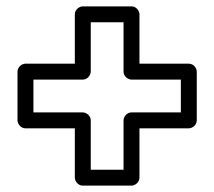

<svg xmlns="http://www.w3.org/2000/svg" viewBox="-20 -716 673 603"><path d="M368 -183H265V-338C265 -353.1 250.7 -363 240 -363H85V-466H240C255.1 -466 265 -480.3 265 -491V-646H368V-491C368 -475.9 382.3 -466 393 -466H548V-363H393C377.9 -363 368 -348.7 368 -338ZM393 -133C403.7 -133 418 -142.9 418 -158V-313H573C583.7 -313 598 -322.9 598 -338V-491C598 -501.7 588.1 -516 573 -516H418V-671C418 -681.7 408.1 -696 393 -696H240C229.3 -696 215 -686.1 215 -671V-516H60C49.3 -516 35 -506.1 35 -491V-338C35 -327.3 44.9 -313 60 -313H215V-158C215 -147.3 224.9 -133 240 -133Z"/></svg>

Font: Hussar Techniczny
Style: Bold 
Weight: 700
Foundry: Cannot Into Space Fonts
Version: Version 0.77